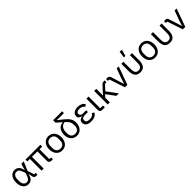

<svg xmlns="http://www.w3.org/2000/svg" viewBox="635 -2971 5173 5173"><g transform="rotate(-45 3222.0 -384.0)"><path d="M608 -70H554L491 -260L600 -516H512L485 -443L456 -332H452C424 -464 363 -528 257 -528C133 -528 50 -421 50 -258C50 -95 133 12 257 12C365 12 423 -55 450 -184H454L471 -83C481 -23 509 0 563 0H608ZM257 -59C194 -59 136 -114 136 -222V-294C136 -402 194 -457 257 -457C317 -457 351 -433 384 -343L415 -258L384 -173C351 -83 317 -59 257 -59Z M1131 -446H1234V-516H668V-446H763V0H843V-446H1051V-82C1051 -36 1081 0 1136 0H1195V-70H1131Z M1546 12C1684 12 1779 -94 1779 -258C1779 -422 1684 -528 1546 -528C1408 -528 1313 -422 1313 -258C1313 -94 1408 12 1546 12ZM1546 -59C1460 -59 1399 -112 1399 -221V-295C1399 -404 1460 -457 1546 -457C1632 -457 1693 -404 1693 -295V-221C1693 -112 1632 -59 1546 -59Z M2285 -670V-740H1943V-647L2088 -521V-516C1974 -516 1873 -424 1873 -250C1873 -94 1968 12 2106 12C2244 12 2339 -91 2339 -259C2339 -367 2294 -449 2158 -557L2015 -671V-675L2085 -670ZM2253 -241V-223C2253 -112 2192 -59 2106 -59C2020 -59 1959 -112 1959 -223V-277C1959 -404 2032 -475 2127 -487C2232 -392 2253 -341 2253 -241Z M2819 -140C2790 -87 2737 -59 2657 -59C2574 -59 2532 -89 2532 -141V-153C2532 -205 2569 -233 2641 -233H2763V-300H2641C2580 -300 2543 -331 2543 -374V-386C2543 -421 2576 -457 2660 -457C2734 -457 2787 -429 2813 -381L2871 -427C2835 -489 2761 -528 2661 -528C2534 -528 2457 -464 2457 -379C2457 -315 2501 -277 2573 -269V-265C2490 -250 2446 -209 2446 -137C2446 -48 2513 12 2652 12C2761 12 2834 -25 2876 -99Z M3174 -70H3069V-516H2989V-85C2989 -35 3019 0 3074 0H3174Z M3612 0H3709L3488 -296L3627 -446H3686V-516H3637C3609 -516 3591 -509 3571 -487L3418 -322L3368 -263H3364V-516H3284V0H3364V-174L3431 -246Z M4032 0 4219 -516H4142L4047 -259L3989 -84H3984L3931 -259L3867 -457C3852 -502 3825 -516 3781 -516H3736V-446H3790L3939 0Z M4597 -769 4517 -780 4488 -592 4545 -585ZM4397 -516H4317V-246C4317 -68 4386 12 4521 12C4656 12 4725 -68 4725 -246V-516H4645V-234C4645 -114 4609 -59 4521 -59C4433 -59 4397 -114 4397 -234Z M5085 12C5223 12 5318 -94 5318 -258C5318 -422 5223 -528 5085 -528C4947 -528 4852 -422 4852 -258C4852 -94 4947 12 5085 12ZM5085 -59C4999 -59 4938 -112 4938 -221V-295C4938 -404 4999 -457 5085 -457C5171 -457 5232 -404 5232 -295V-221C5232 -112 5171 -59 5085 -59Z M5525 -516H5445V-246C5445 -68 5514 12 5649 12C5784 12 5853 -68 5853 -246V-516H5773V-234C5773 -114 5737 -59 5649 -59C5561 -59 5525 -114 5525 -234Z M6239 0 6426 -516H6349L6254 -259L6196 -84H6191L6138 -259L6074 -457C6059 -502 6032 -516 5988 -516H5943V-446H5997L6146 0Z"/></g></svg>

Font: LVC Sans
Style: Regular
Weight: 400
Designer: Mike Abbink, Paul van der Laan, Pieter van Rosmalen
Foundry: Bold Monday
Version: Version 3.0